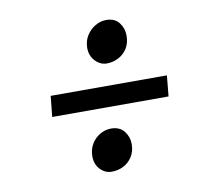

<svg xmlns="http://www.w3.org/2000/svg" viewBox="-66 -665 802 711"><g transform="rotate(-10 334.5 -309.5)"><path d="M125 -347H562L554.5 -269H117ZM238 -99.5Q238 -126 250.5 -146.2Q263 -166.5 282.8 -177.8Q302.5 -189 323.5 -189Q356 -189 372.8 -167.8Q389.5 -146.5 389.5 -119.5Q389.5 -91 376.2 -71Q363 -51 342.8 -41Q322.5 -31 299.5 -31Q274.5 -31 256.2 -50.2Q238 -69.5 238 -99.5ZM351 -429Q326.5 -429 307.8 -448.8Q289 -468.5 289 -498.5Q289.5 -525 302.2 -545Q315 -565 334.8 -576.5Q354.5 -588 376 -588Q408 -588 424.2 -566.8Q440.5 -545.5 440.5 -518.5Q440.5 -490 427.8 -470Q415 -450 394.5 -439.5Q374 -429 351 -429Z"/></g></svg>

Font: Merriweather 60pt Black
Style: Italic
Weight: 900
Italic angle: -7.8°
Version: Version 2.101